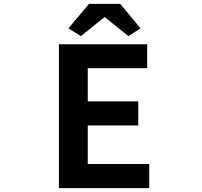

<svg xmlns="http://www.w3.org/2000/svg" viewBox="-20 -968 1040 988"><path d="M283.2 0V-740.2H737.3V-617.2H431.6V-446.3H691.4V-322.3H431.6V-124H748V0ZM332 -822.3 438.5 -948.2H598.6L703.1 -822.3L640.6 -782.2L520.5 -878.9H516.6L396.5 -782.2Z"/></svg>

Font: GenEi Gothic M Regular
Style: Bold
Weight: 700
Designer: o_tamon (Modified); [Source Han Sans]
Ryoko NISHIZUKA  (kana & ideographs); Paul D. Hunt (Latin, Greek & Cyrillic); Wenl
Version: Version 1.1a;Original Version 1.004